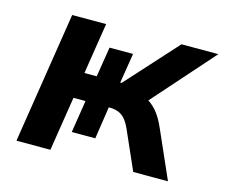

<svg xmlns="http://www.w3.org/2000/svg" viewBox="-77 -593 814 694"><g transform="rotate(15 330.0 -245.5)"><path d="M36 0 113 -491H240L210 -300H256L274 -412H362L344 -300H349L522 -491H660L442 -245L412 -279Q438 -277 458 -264.5Q478 -252 494 -231.5Q510 -211 524 -179L603 0H473L409 -145Q399 -167 388 -179.5Q377 -192 362.5 -197.5Q348 -203 327 -203H312L329 -215L309 -82H221L240 -203H195L163 0Z"/></g></svg>

Font: Nunito Sans 11pt
Style: Bold Italic
Weight: 700
Italic angle: -9°
Version: Version 3.101;gftools[0.9.27]